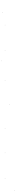

<svg xmlns="http://www.w3.org/2000/svg" viewBox="1740 -2046 309 3830"><g transform="rotate(90 1895.0 -131.5)"><path d="M226.5 -20.5H231.5V-25.5H226.5ZM477.5 -74.5H482.5V-79.5H477.5Z M992.5 -74.5H997.5V-79.5H992.5Z M1193.5 2.5H1198.5V-2.5H1193.5ZM1579.5 -74.5H1584.5V-79.5H1579.5Z M2060.5 -168.5H2065.5V-173.5H2060.5Z M2544.5 -74.5H2549.5V-79.5H2544.5Z M3028.5 -74.5H3033.5V-79.5H3028.5Z M3543.5 -74.5H3548.5V-79.5H3543.5Z M3784.5 -261.5H3789.5V-266.5H3784.5Z"/></g></svg>

Font: FRB American Cursive Just Endings
Style: Italic
Weight: 400
Italic angle: -25°
Version: Version 2.0;Modular Font Editor K font №1